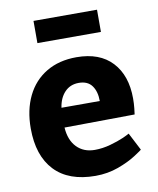

<svg xmlns="http://www.w3.org/2000/svg" viewBox="-85 -817 734 894"><g transform="rotate(-10 282.0 -370.5)"><path d="M312 -109.9Q349.1 -109.9 386.5 -120.4Q423.8 -130.9 448.5 -141.8Q473.1 -152.8 480 -157.2L522.9 -74.2Q522.9 -72.3 488 -49.6Q453.1 -26.9 402.6 -8.5Q352.1 9.8 294.9 9.8Q168 9.8 101.6 -60.5Q35.2 -130.9 35.2 -259.8Q35.2 -346.7 67.1 -412.4Q99.1 -478 159.2 -513.9Q219.2 -549.8 301.8 -549.8Q411.6 -549.8 470.2 -486.8Q528.8 -423.8 528.8 -314.9Q528.8 -291 526.4 -268.6Q523.9 -246.1 522.9 -240.2L190.9 -236.8Q194.8 -176.8 227.3 -143.3Q259.8 -109.9 312 -109.9ZM192.9 -330.1H374Q374 -375 354 -402.6Q334 -430.2 292 -430.2Q251 -430.2 225.1 -402.6Q199.2 -375 192.9 -330.1ZM435.1 -646H134.8V-751H435.1Z"/></g></svg>

Font: Kadwa
Style: Bold
Weight: 700
Designer: Sol Matas
Foundry: Sol Matas
Version: Version 1.001;PS 001.000;hotconv 1.0.70;makeotf.lib2.5.58329